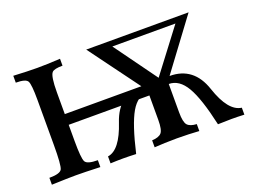

<svg xmlns="http://www.w3.org/2000/svg" viewBox="-105 -922 1523 1152"><g transform="rotate(-20 657.0 -346.5)"><path d="M360.8 0Q256.8 -3.9 206.1 -3.9Q157.2 -3.9 51.3 0V-43.9Q120.6 -43.9 132.3 -67.9Q144 -91.8 144 -220.7V-508.8Q144 -606 132.3 -627.7Q120.6 -649.4 57.1 -649.4V-693.4Q150.9 -688.5 209 -688.5Q266.1 -688.5 355.5 -693.4V-649.4Q301.8 -649.4 288.1 -634.3Q269 -613.8 269 -509.3V-199.2Q269 -89.8 281.2 -66.9Q293.5 -43.9 360.8 -43.9ZM1280.3 0Q1236.8 -2 1198.7 -2Q1160.2 -2 1111.8 0Q1072.8 -175.8 1028.1 -252Q983.4 -328.1 917 -328.1V-147Q917 -84 933.8 -65.2Q950.7 -46.4 992.7 -44.4V0Q931.2 -4.4 850.1 -4.9Q769 -4.4 707.5 0V-44.4Q750.5 -46.4 767.3 -64.9Q784.2 -83.5 784.2 -147V-328.1Q715.8 -325.2 672.9 -250.5Q629.9 -175.8 589.4 0Q542.5 -2 505.4 -2Q467.8 -2 425.8 0V-44.4Q504.4 -55.2 557.1 -213.4Q609.9 -371.6 757.8 -371.6L522 -691.4H1175.8L938 -371.6Q1091.3 -371.6 1144 -213.4Q1196.8 -55.2 1280.3 -44.4ZM872.6 -383.8 1078.6 -655.3H675.8ZM786.6 -303.2H247.6L266.6 -371.6H806.6Z"/></g></svg>

Font: Kelvinch
Style: Bold
Weight: 700
Designer: Paul James Miller
Foundry: High-Logic / Made with FontCreator
Version: Version 3.501;March 28, 2021;FontCreator 13.0.0.2683 64-bit